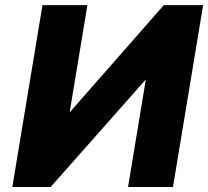

<svg xmlns="http://www.w3.org/2000/svg" viewBox="-20 -748 832 768"><path d="M149.9 -727.5H329.6L258.8 -299.8H259.8L635.3 -727.5H792.5L671.9 0H492.2L563 -428.2H561.5L182.6 0H29.3Z"/></svg>

Font: Inter Display Extra Bold
Style: Italic
Weight: 800
Italic angle: -9.39999°
Designer: Rasmus Andersson
Foundry: rsms
Version: Version 4.000;git-4fc901f